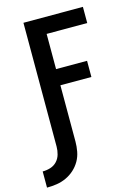

<svg xmlns="http://www.w3.org/2000/svg" viewBox="-164 -811 802 1101"><g transform="rotate(-15 237.0 -261.0)"><path d="M-26 213V117Q-2 117 20.5 110Q43 103 59 86Q75 69 81.5 46Q88 23 88 0V-735H441V-639H200V-430H384V-334H200V0Q200 29 194.5 58.5Q189 88 174.5 113.5Q160 139 138 159Q116 179 89 191.5Q62 204 33 208.5Q4 213 -26 213Z"/></g></svg>

Font: Iosevka SS08 Regular
Style: Bold
Weight: 700
Monospace: yes
Designer: Belleve Invis
Foundry: Belleve Invis
Version: Version 16.3.4; ttfautohint (v1.8.4)